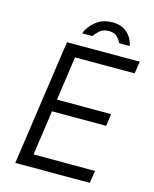

<svg xmlns="http://www.w3.org/2000/svg" viewBox="-130 -982 855 1068"><g transform="rotate(15 297.0 -448.0)"><path d="M63 0 167 -723H586L575.5 -653H232L196 -400H507.5L498 -330H186L149 -72L503 -71.5L492 0ZM384.7 -895.5Q328.7 -895.5 289.8 -864.8Q250.9 -834 235.2 -792.5H294.2Q304.2 -806.5 323.4 -825Q342.6 -843.5 378.1 -843.5Q409.6 -843.5 425.5 -826.5Q441.5 -809.5 449.2 -792.5H509.2Q505.8 -817.5 490.9 -841Q476 -864.5 449.6 -880Q423.2 -895.5 384.7 -895.5Z"/></g></svg>

Font: Public Sans Light
Style: Italic
Weight: 300
Italic angle: -8°
Designer: The Public Sans project authors (U.S. Web Design System). Libre Franklin designed by Pablo Impallari and Rodrigo Fuenzal
Version: Version 1.007; ttfautohint (v1.8.1) -l 8 -r 50 -G 200 -x 14 